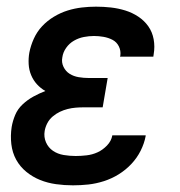

<svg xmlns="http://www.w3.org/2000/svg" viewBox="-20 -548 540 576"><path d="M199 8Q173 8 148 4.5Q123 1 100.5 -8Q78 -17 59 -32.5Q40 -48 28.5 -69Q17 -90 14 -115.5Q11 -141 15 -167Q18 -185 25.5 -203Q33 -221 48 -235Q63 -249 80.5 -258.5Q98 -268 116 -275Q102 -283 91 -295Q80 -307 73.5 -322.5Q67 -338 66 -355.5Q65 -373 68 -390Q72 -411 81.5 -432Q91 -453 106.5 -469.5Q122 -486 142 -498Q162 -510 183 -516.5Q204 -523 225.5 -525.5Q247 -528 268 -528Q291 -528 313 -525.5Q335 -523 356 -516.5Q377 -510 395 -498Q413 -486 425 -469Q437 -452 441 -430Q445 -408 441 -385L440 -378H340L341 -381Q343 -396 336.5 -409Q330 -422 317.5 -428.5Q305 -435 290.5 -437.5Q276 -440 262 -440Q247 -440 231.5 -437Q216 -434 202 -426Q188 -418 178.5 -404.5Q169 -391 167 -376Q164 -361 170.5 -347.5Q177 -334 189 -326.5Q201 -319 216 -316.5Q231 -314 246 -314H303L288 -226H231Q219 -226 207 -225Q195 -224 183 -221Q171 -218 159.5 -212.5Q148 -207 138 -198.5Q128 -190 122 -178.5Q116 -167 114 -155Q111 -137 118 -121Q125 -105 139 -95.5Q153 -86 171 -83Q189 -80 207 -80Q223 -80 240 -82Q257 -84 272.5 -91Q288 -98 301 -111.5Q314 -125 317 -142H417V-140Q413 -118 402 -96Q391 -74 374 -56Q357 -38 336 -25Q315 -12 291.5 -4.5Q268 3 245 5.5Q222 8 199 8Z"/></svg>

Font: Iosevka Term Curly SmBd Obl
Style: Regular
Weight: 600
Italic angle: -9°
Designer: Belleve Invis
Foundry: Belleve Invis
Version: Version 32.3.0